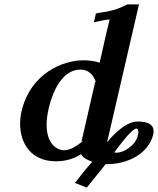

<svg xmlns="http://www.w3.org/2000/svg" viewBox="-20 -718 715 869"><path d="M674 -111C675 -116 675 -121 675 -125C675 -152 654 -168 603 -168C552 -168 499 -115 464 -74C468 -89 473 -107 476 -123L609 -698H556C504 -671 468 -666 448 -663C439 -662 421 -659 414 -657L405 -617C460 -630 476 -630 476 -630C476 -628 472 -612 461 -567L431 -434C404 -444 373 -445 356 -445C266 -445 117 -387 77 -212C73 -194 71 -176 71 -158C71 -70 120 12 233 12C277 12 313 1 347 -20C356 -3 375 6 398 14C378 35 363 55 345 77C337 88 328 100 319 110L373 131L458 25H464C558 25 653 -22 674 -111ZM344 -403C378 -403 401 -384 414 -346L411 -348L349 -78L355 -80C326 -55 296 -38 271 -38C238 -38 191 -66 191 -153C191 -175 194.1 -201 201 -230C219.2 -306 262 -403 344 -403ZM510 -27C506 -27 501 -27 497 -28C537 -81 579 -136 598 -136C604 -136 606 -130 606 -122C606 -117 606 -112 604 -105C594 -59 538 -27 510 -27Z"/></svg>

Font: Linux Libertine O
Style: Bold Italic
Weight: 700
Italic angle: -11.5°
Designer: Philipp H. Poll
Foundry: Philipp H. Poll
Version: Version 4.1.0